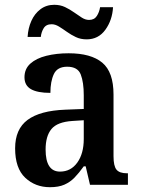

<svg xmlns="http://www.w3.org/2000/svg" viewBox="-20 -770 586 800"><path d="M188 10Q127 10 85 -29.5Q43 -69 43 -152Q43 -232 95 -270.5Q147 -309 252 -313L329 -316V-373Q329 -427 316.5 -459.5Q304 -492 260 -492Q219 -492 204.5 -461.5Q190 -431 190 -383Q136 -383 109 -398.5Q82 -414 82 -448Q82 -483 106.5 -505Q131 -527 173 -537.5Q215 -548 266 -548Q359 -548 406 -509Q453 -470 453 -376V-119Q453 -78 465.5 -63Q478 -48 509 -48H513V0H355L337 -77H329Q309 -49 290.5 -30Q272 -11 248 -0.5Q224 10 188 10ZM230 -55Q275 -55 302 -92.5Q329 -130 329 -191V-269L282 -266Q219 -262 194.5 -232.5Q170 -203 170 -147Q170 -55 230 -55ZM341 -606Q316 -606 296 -615.5Q276 -625 258.5 -637.5Q241 -650 225.5 -659.5Q210 -669 195 -669Q172 -669 162 -652.5Q152 -636 150 -616H95Q97 -652 110.5 -682.5Q124 -713 148.5 -731.5Q173 -750 206 -750Q231 -750 251 -740.5Q271 -731 288.5 -718.5Q306 -706 321 -696.5Q336 -687 351 -687Q373 -687 383.5 -703.5Q394 -720 397 -740H451Q448 -686 419 -646Q390 -606 341 -606Z"/></svg>

Font: Noto Serif SemiCondensed SemiBold
Style: Regular
Weight: 600
Width: 4
Designer: Monotype Design Team
Foundry: Monotype Imaging Inc.
Version: Version 2.013; ttfautohint (v1.8.4.7-5d5b)